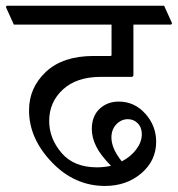

<svg xmlns="http://www.w3.org/2000/svg" viewBox="-48 -669 611 660"><path d="M410.6 -584.5V-408.7L406.7 -404.8H298.8Q215.3 -404.8 168.2 -361.3Q121.1 -317.9 121.1 -253.4Q121.1 -192.9 163.6 -143.3Q206.1 -93.8 285.2 -93.8Q295.9 -93.8 308.6 -95Q321.3 -96.2 333.5 -99.1Q297.4 -135.7 282.5 -166Q267.6 -196.3 267.6 -225.6Q267.6 -269.5 294.2 -294.7Q320.8 -319.8 360.4 -319.8Q414.1 -319.8 451.4 -278.3Q488.8 -236.8 488.8 -181.6Q488.8 -116.7 437.7 -73.2Q386.7 -29.8 313 -29.8Q208 -29.8 129.9 -111.6Q51.8 -193.4 51.8 -289.6Q51.8 -367.7 109.9 -422.1Q168 -476.6 273.9 -476.6H331.5Q333.5 -476.6 334.5 -477.5Q335.4 -478.5 335.4 -480.5V-584.5H-0.5L-27.8 -645L-24.9 -649.4H516.1L543.5 -588.9L540.5 -584.5ZM439.5 -207.5Q439.5 -231 425.5 -245.1Q411.6 -259.3 391.6 -259.3Q368.7 -259.3 351.8 -241.5Q335 -223.6 335 -196.3Q335 -178.7 343.3 -158.4Q351.6 -138.2 370.6 -114.3Q401.9 -130.4 420.7 -155.8Q439.5 -181.2 439.5 -207.5Z"/></svg>

Font: Sitara
Style: Regular
Weight: 400
Designer: Neelakash Kshetrimayum
Foundry: Neelakash Kshetrimayum
Version: Version 1.000;PS Version 1.000;PS 1.0;hotconv 1.;hotconv 1.0